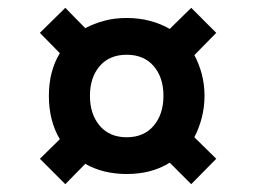

<svg xmlns="http://www.w3.org/2000/svg" viewBox="-20 -605 656 491"><path d="M82 -199 133 -249Q105 -296 105 -360Q105 -423 133 -469L82 -521L147 -585L198 -533Q221 -545 247 -552Q273 -559 304 -559Q336 -559 364 -551.5Q392 -544 414 -531L469 -585L533 -521L477 -464Q489 -442 496 -415.5Q503 -389 503 -360Q503 -331 496 -304Q489 -277 477 -254L533 -199L469 -134L414 -189Q368 -160 304 -160Q244 -160 198 -186L147 -134ZM304 -254Q348 -254 373 -283.5Q398 -313 398 -360Q398 -407 373 -436Q348 -465 304 -465Q260 -465 235 -436Q210 -407 210 -360Q210 -313 235 -283.5Q260 -254 304 -254Z"/></svg>

Font: Kufam Black
Style: Regular
Weight: 900
Designer: Wael Morcos, Artur Schmal
Foundry: Original Type
Version: Version 1.301; ttfautohint (v1.8.3)